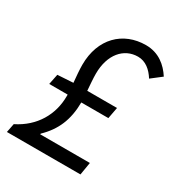

<svg xmlns="http://www.w3.org/2000/svg" viewBox="-158 -760 807 866"><g transform="rotate(30 246.0 -326.5)"><path d="M352 -653C233 -653 147 -569 147 -433C147 -406 150 -374 153 -342L72 -337L61 -283H157V-275C157 -179 108 -93 13 -46L4 0H387L398 -66H139L140 -70C199 -127 227 -192 228 -283H369L380 -342H225C223 -372 220 -402 220 -428C220 -529 274 -590 347 -590C387 -590 417 -564 439 -529L492 -570C463 -615 419 -653 352 -653Z"/></g></svg>

Font: Cambridge Sans Italic
Style: Regular
Weight: 400
Italic angle: -11°
Version: Version 2.000;PS 002.000;hotconv 1.0.88;makeotf.lib2.5.64775